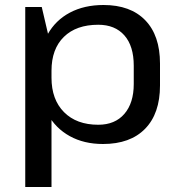

<svg xmlns="http://www.w3.org/2000/svg" viewBox="-20 -568 721 768"><path d="M392 8Q316 8 259 -23.5Q202 -55 170.5 -112.5Q139 -170 139 -248V-296Q139 -374 170.5 -430.5Q202 -487 259.5 -517.5Q317 -548 394 -548Q502 -548 561 -487Q620 -426 620 -314V-226Q620 -114 560.5 -53Q501 8 392 8ZM81 -540H147L186 -373V180H81ZM373 -69Q440 -69 477.5 -112.5Q515 -156 515 -232V-305Q515 -384 477.5 -426.5Q440 -469 373 -469Q285 -469 235.5 -420.5Q186 -372 186 -285V-257Q186 -170 236 -119.5Q286 -69 373 -69Z"/></svg>

Font: Pathway Extreme Medium
Style: Regular
Weight: 500
Designer: Eduardo Rodriguez Tunni
Foundry: Eduardo Rodriguez Tunni
Version: Version 1.001;gftools[0.9.26]